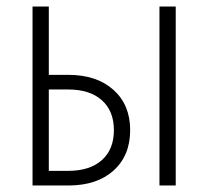

<svg xmlns="http://www.w3.org/2000/svg" viewBox="-20 -570 640 590"><path d="M80 0V-550H130V-340H190Q277 -340 328.5 -294Q380 -248 380 -170Q380 -92 329 -46Q278 0 190 0ZM520 0H470V-550H520ZM190 -45Q256 -45 293 -78Q330 -111 330 -170Q330 -229 293 -262Q256 -295 190 -295H130V-45Z"/></svg>

Font: JetBrains Mono Extra Light
Style: Regular
Weight: 200
Monospace: yes
Designer: Philipp Nurullin, Konstantin Bulenkov
Foundry: JetBrains
Version: 2.002